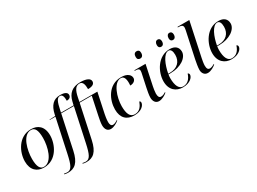

<svg xmlns="http://www.w3.org/2000/svg" viewBox="-46 -1604 3588 2678"><g transform="rotate(-30 1748.5 -265.0)"><path d="M230 10C435 10 526 -197 526 -339C526 -486 441 -546 336 -546C133 -546 38 -345 38 -197C38 -58 117 10 230 10ZM232 0C177 0 142 -48 142 -179C142 -315 195 -536 330 -536C391 -536 422 -485 422 -356C422 -220 368 0 232 0Z M482 240C590 240 661 186 699 8L813 -526H1017L902 9C868 167 841 229 774 229C757 229 735 225 723 222L721 232C734 236 759 240 779 240C887 240 958 186 996 8L1110 -526H1305L1245 -242C1237 -206 1223 -135 1223 -97C1223 -29 1253 10 1306 10C1356 10 1412 -24 1441 -50L1436 -57C1410 -39 1383 -26 1360 -26C1328 -26 1318 -58 1318 -92C1318 -138 1329 -195 1333 -215L1401 -536H1112L1125 -600C1147 -708 1177 -759 1240 -759C1295 -759 1306 -701 1306 -631C1375 -631 1414 -652 1414 -696C1414 -740 1361 -770 1259 -770C1127 -770 1058 -705 1031 -591L1018 -536H815L822 -569C848 -693 869 -745 918 -745C966 -745 968 -681 968 -639C1015 -639 1038 -661 1038 -696C1038 -727 1009 -755 924 -755C818 -755 755 -689 727 -559L722 -536L629 -532L628 -526H720L605 9C571 167 544 229 477 229C460 229 438 225 426 222L424 232C437 236 462 240 482 240Z M1684 10C1804 10 1857 -56 1857 -100C1857 -111 1850 -121 1839 -125C1813 -58 1778 -1 1698 -1C1622 -1 1593 -70 1593 -189C1593 -330 1662 -536 1777 -536C1825 -536 1843 -491 1843 -420C1843 -407 1842 -392 1841 -380C1898 -380 1933 -412 1933 -450C1933 -499 1887 -546 1787 -546C1577 -546 1489 -345 1489 -197C1489 -58 1564 10 1684 10Z M2151 -636C2175 -636 2201 -650 2201 -701C2201 -739 2181 -751 2155 -751C2125 -751 2105 -730 2105 -686C2105 -650 2124 -636 2151 -636ZM2082 10C2132 10 2188 -24 2217 -50L2211 -58C2187 -42 2166 -31 2137 -31C2107 -31 2094 -55 2094 -104C2094 -131 2104 -193 2109 -215L2177 -536H1998L1996 -526H2009C2046 -526 2070 -520 2070 -484C2070 -477 2069 -468 2067 -458L2021 -242C2013 -203 1999 -136 1999 -93C1999 -33 2029 10 2082 10Z M2676 -632C2699 -632 2723 -648 2723 -695C2723 -729 2705 -745 2680 -745C2651 -745 2633 -720 2633 -682C2633 -648 2650 -632 2676 -632ZM2486 -632C2509 -632 2533 -648 2533 -695C2533 -729 2515 -745 2490 -745C2461 -745 2443 -720 2443 -682C2443 -648 2460 -632 2486 -632ZM2466 10C2586 10 2639 -56 2639 -95C2639 -111 2631 -121 2618 -125C2594 -51 2551 0 2475 0C2410 0 2375 -69 2375 -189C2375 -207 2377 -230 2380 -248H2415C2579 -248 2702 -335 2702 -431C2702 -503 2653 -546 2569 -546C2375 -546 2271 -345 2271 -197C2271 -58 2359 10 2466 10ZM2409 -258H2382C2405 -387 2465 -535 2545 -535C2579 -535 2599 -501 2599 -438C2599 -328 2527 -258 2409 -258Z M2868 10C2918 10 2973 -24 3002 -50L2997 -58C2972 -42 2947 -31 2925 -31C2890 -31 2879 -55 2879 -104C2879 -131 2890 -193 2895 -215L3011 -760H2822L2820 -750H2832C2870 -750 2902 -743 2902 -703C2902 -697 2900 -677 2896 -658L2807 -242C2799 -203 2785 -126 2785 -85C2785 -33 2815 10 2868 10Z M3251 10C3371 10 3424 -56 3424 -95C3424 -111 3416 -121 3403 -125C3379 -51 3336 0 3260 0C3195 0 3160 -69 3160 -189C3160 -207 3162 -230 3165 -248H3200C3364 -248 3487 -335 3487 -431C3487 -503 3438 -546 3354 -546C3160 -546 3056 -345 3056 -197C3056 -58 3144 10 3251 10ZM3194 -258H3167C3190 -387 3250 -535 3330 -535C3364 -535 3384 -501 3384 -438C3384 -328 3312 -258 3194 -258Z"/></g></svg>

Font: Noto Serif Display
Style: Italic
Weight: 400
Italic angle: -12°
Designer: Monotype Design Team
Foundry: Monotype Imaging Inc.
Version: Version 2.009